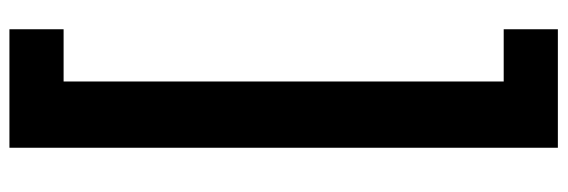

<svg xmlns="http://www.w3.org/2000/svg" viewBox="-408 -498 1174 397"><g transform="rotate(90 178.5 -299.0)"><path d="M40 156H148V-754H40V-866H285V268H40Z"/></g></svg>

Font: Noto Sans Telugu UI Condensed ExtraBold
Style: Regular
Weight: 800
Width: 3
Designer: Jelle Bosma - Monotype Design Team
Foundry: Monotype Imaging Inc.
Version: Version 2.006; ttfautohint (v1.8.4.7-5d5b)